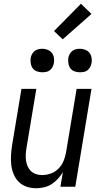

<svg xmlns="http://www.w3.org/2000/svg" viewBox="-20 -992 540 1020"><path d="M173 8Q146 8 122 0Q98 -8 80.5 -25Q63 -42 53 -65.5Q43 -89 40 -114.5Q37 -140 38.5 -166.5Q40 -193 44 -219L94 -520H173L121 -208Q118 -191 117 -174Q116 -157 118 -140.5Q120 -124 126.5 -109Q133 -94 144.5 -83Q156 -72 171.5 -67Q187 -62 204 -62Q227 -62 250.5 -70.5Q274 -79 291.5 -97Q309 -115 318 -137.5Q327 -160 331 -183L387 -520H466L380 0H301L314 -78Q303 -59 288 -42.5Q273 -26 254.5 -14Q236 -2 214.5 3Q193 8 173 8ZM404 -608Q390 -608 376 -613Q362 -618 354 -629Q346 -640 343.5 -655Q341 -670 343 -685Q345 -695 350.5 -705Q356 -715 364.5 -721.5Q373 -728 383.5 -730.5Q394 -733 405 -733Q419 -733 433 -727.5Q447 -722 455.5 -711Q464 -700 466.5 -685Q469 -670 466 -655Q464 -645 458.5 -635Q453 -625 444.5 -618.5Q436 -612 425.5 -610Q415 -608 404 -608ZM204 -608Q190 -608 176 -613Q162 -618 154 -629Q146 -640 143.5 -655Q141 -670 143 -685Q145 -695 150.5 -705Q156 -715 164.5 -721.5Q173 -728 183.5 -730.5Q194 -733 205 -733Q219 -733 233 -727.5Q247 -722 255.5 -711Q264 -700 266.5 -685Q269 -670 266 -655Q264 -645 258.5 -635Q253 -625 244.5 -618.5Q236 -612 225.5 -610Q215 -608 204 -608ZM313 -783 267 -827 410 -972 466 -918Z"/></svg>

Font: Iosevka Term Oblique
Style: Regular
Weight: 400
Italic angle: -9°
Monospace: yes
Designer: Belleve Invis
Foundry: Belleve Invis
Version: Version 31.4.0